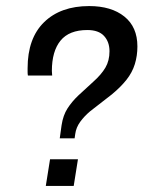

<svg xmlns="http://www.w3.org/2000/svg" viewBox="-20 -613 473 633"><path d="M177 -157 183 -200Q188 -233 202.5 -255.5Q217 -278 238 -298L287 -343Q314 -367 327.5 -390Q341 -413 341 -444Q341 -475 323 -494.5Q305 -514 268 -514Q208 -514 179.5 -479Q151 -444 151 -379Q151 -375 151.5 -371.5Q152 -368 152 -364H72Q71 -369 71 -375.5Q71 -382 71 -388Q71 -487 125.5 -540Q180 -593 274 -593Q347 -593 390 -558.5Q433 -524 433 -460Q433 -429 424.5 -401.5Q416 -374 397 -350Q378 -326 349 -302L277 -246Q258 -230 244.5 -211.5Q231 -193 228 -171L226 -157ZM131 0 145 -88H237L223 0Z"/></svg>

Font: Rokkitt Medium
Style: Italic
Weight: 500
Italic angle: -9°
Designer: Vernon Adams
Foundry: Vernon Adams
Version: Version 3.103